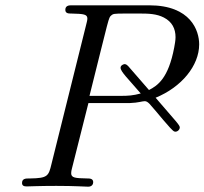

<svg xmlns="http://www.w3.org/2000/svg" viewBox="-20 -703 770 723"><path d="M63 -14C63 -3 71 -1 81 -1C92 -1 125 -3 192 -3C264 -3 300 0 312 0C326 0 331 -9 331 -17C331 -31 317 -31 309 -31C263 -32 248 -33 248 -51C248 -56 249 -62 251 -69L313 -315H470C501 -316 515 -322 525 -322C531 -322 536 -319 543 -312C568 -285 624 -213 636 -208C646 -204 657 -214 657 -223C657 -232 645 -243 566 -335C664 -375 730 -456 730 -536C730 -587 699 -683 542 -683H248C240 -683 226 -682 226 -666C226 -653 237 -652 247 -652H249C296 -651 309 -649 309 -633C309 -626 306 -617 303 -604L174 -86C163 -40 160 -32 93 -31H88C76 -31 63 -30 63 -14ZM317 -342C393 -645 388 -635 399 -645C406 -651 409 -652 451 -652H509C539 -652 570 -651 597 -637C628 -621 641 -595 641 -563C641 -550 638 -536 636 -524C614 -408 574 -381 541 -364L468 -448C463 -454 455 -464 446 -461C438 -458 434 -454 434 -448C434 -433 463 -406 510 -351C480 -343 462 -342 434 -342Z"/></svg>

Font: CMU Serif
Style: Italic
Weight: 500
Italic angle: -14.04°
Version: Version 0.7.0